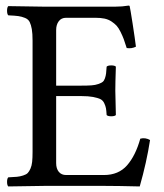

<svg xmlns="http://www.w3.org/2000/svg" viewBox="-20 -669 589 691"><path d="M272.9 -360.8Q294.9 -360.8 309.1 -361.8Q323.2 -362.8 333.5 -366.5Q343.8 -370.1 349.1 -374Q354.5 -377.9 357.7 -387.2Q360.8 -396.5 361.8 -404.8Q362.8 -413.1 363.8 -429.2Q368.2 -433.6 380.4 -433.6Q392.6 -433.6 397 -429.2Q395 -369.6 395 -342.8Q395 -325.2 397 -254.9Q392.6 -250.5 380.4 -250.5Q368.2 -250.5 363.8 -254.9Q362.8 -271.5 361.3 -279.5Q359.9 -287.6 355 -297.9Q350.1 -308.1 340.8 -312.5Q331.5 -316.9 314.7 -320.1Q297.9 -323.2 272.9 -323.2H182.1V-82Q182.1 -62 191.7 -50.5Q201.2 -39.1 217.8 -39.1H354Q406.7 -39.1 437.3 -74Q467.8 -108.9 484.9 -169.9Q502.9 -174.8 520 -165Q507.8 -85.4 482.9 2Q402.8 0 355 0H140.1Q58.6 1 9.8 2Q5.4 -2.4 5.4 -14.4Q5.4 -26.4 9.8 -30.8Q29.8 -31.7 40.8 -32.7Q51.8 -33.7 63.2 -37.4Q74.7 -41 79.8 -46.4Q85 -51.8 89.6 -62Q94.2 -72.3 95.7 -86.4Q97.2 -100.6 97.2 -122.1V-522.9Q97.2 -548.3 94.5 -564Q91.8 -579.6 86.9 -589.6Q82 -599.6 70.1 -604.5Q58.1 -609.4 45.9 -611.1Q33.7 -612.8 9.8 -613.8Q5.4 -618.2 5.4 -630.4Q5.4 -642.6 9.8 -647L139.2 -645H394Q419.9 -645 442.9 -648.9Q446.8 -648.9 446.8 -646Q448.7 -639.2 457.3 -584Q465.8 -528.8 469.2 -501Q453.6 -493.2 436 -496.1Q429.7 -516.6 425.3 -528.3Q420.9 -540 413.8 -554.4Q406.7 -568.8 399.4 -576.7Q392.1 -584.5 381.1 -591.8Q370.1 -599.1 356 -602.1Q341.8 -605 323.2 -605H217.8Q200.7 -605 191.4 -592.5Q182.1 -580.1 182.1 -561V-360.8Z"/></svg>

Font: Linux Libertine G
Style: Regular
Weight: 400
Designer: Philipp H. Poll
Foundry: Philipp H. Poll
Version: Version 4.7.5